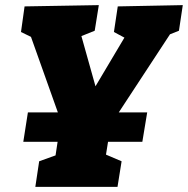

<svg xmlns="http://www.w3.org/2000/svg" viewBox="-20 -730 734 750"><path d="M694 -710 679 -610 644 -596 444 -291H555L536 -176H402L394 -126L455 -100L439 0H118L133 -100L197 -123L205 -176H71L89 -291H206L101 -586L62 -605L76 -705L366 -710L350 -610L298 -589L353 -393L466 -583L425 -605L440 -705Z"/></svg>

Font: Bitter Pro Black
Style: Italic
Weight: 900
Italic angle: -9°
Designer: Sol Matas, and Bitter project Authors
Foundry: Sol Matas
Version: Version 1.010